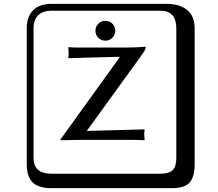

<svg xmlns="http://www.w3.org/2000/svg" viewBox="-20 -774 1140 1006"><path d="M494.9 -576.4Q480 -591.8 480 -612.8Q480 -633.8 494.9 -649.4Q509.8 -665 532 -665Q554.2 -665 569.1 -649.4Q584 -633.8 584 -612.8Q584 -591.8 569.1 -576.4Q554.2 -561 532 -561Q509.8 -561 494.9 -576.4ZM608.9 -476.6Q562.5 -476.1 469.5 -472.9Q376.5 -469.7 339.8 -469.2L337.9 -472.2Q339.8 -484.4 339.8 -496.1Q339.8 -502.9 337.9 -524.9L339.8 -526.9Q363.8 -524.9 386.2 -524.9H644Q690.9 -524.9 738.8 -528.8Q743.7 -528.8 744.1 -524.9Q744.1 -516.1 721.2 -483.9L439.9 -95.2Q436 -92.3 436 -87.9L735.8 -96.2L737.8 -94.2Q735.8 -82 735.8 -69.8Q735.8 -63 737.8 -41L735.8 -39.1Q711.9 -41 683.1 -41H396Q396 -41 298.8 -39.1L295.9 -42Q300.8 -47.9 315.9 -69.8ZM249 -717.8Q204.1 -717.8 179.9 -693.8Q155.8 -669.9 155.8 -625V53.2Q155.8 136.2 249 136.2H820.8Q865.7 136.2 884.8 117.2Q903.8 98.1 903.8 53.2V-625Q903.8 -717.8 820.8 -717.8ZM1000 84Q1000 152.8 973.4 182.4Q946.8 211.9 880.9 211.9H249Q181.2 211.9 150.6 181.4Q120.1 150.9 120.1 84V-625Q120.1 -687 154.1 -720.5Q188 -753.9 249 -753.9H851.1Q920.9 -753.9 960.4 -721.9Q1000 -689.9 1000 -625Z"/></svg>

Font: Linux Biolinum Keyboard
Style: Regular
Weight: 700
Designer: Philipp H. Poll
Foundry: Philipp H. Poll
Version: Version 0.6.1 ; ttfautohint (v0.9)